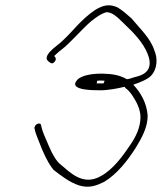

<svg xmlns="http://www.w3.org/2000/svg" viewBox="-20 -706 609 723"><path d="M156 -491C154 -481 160 -476 169 -470C176 -465 182 -468 186 -474C193 -482 190 -490 184 -495C192 -502 198 -509 209 -517C245 -544 284 -592 322 -625C337 -637 360 -655 381 -660H382C399 -660 416 -646 424 -639L447 -617C483 -583 519 -546 536 -503C542 -488 552 -457 531 -436C515 -419 487 -417 466 -409C465 -409 461 -408 459 -408H457C451 -412 441 -416 433 -419C388 -435 285 -433 267 -400C263 -395 261 -389 265 -383C275 -369 315 -366 357 -366C387 -366 424 -373 448 -379L451 -377C451 -377 450 -377 453 -374C462 -368 471 -357 478 -347C492 -326 509 -296 509 -265C509 -226 491 -190 471 -161C442 -118 407 -69 360 -43C291 -3 240 -61 210 -85C193 -98 179 -121 164 -156C149 -191 140 -211 138 -221L135 -233C133 -250 107 -237 110 -222L113 -210C115 -202 124 -179 139 -142C155 -105 169 -81 182 -66C211 -44 241 -20 277 -8C316 4 343 -7 372 -21C420 -50 460 -100 492 -151C513 -185 537 -228 536 -272C532 -319 510 -357 482 -387C505 -395 534 -406 548 -420C575 -448 573 -490 561 -517C546 -563 507 -598 475 -637C458 -652 441 -667 423 -678C392 -692 369 -687 339 -669C311 -650 292 -632 269 -608C248 -585 220 -554 196 -536C183 -526 172 -516 164 -507V-506C163 -505 158 -499 156 -491ZM339 -669H340ZM346 -402C355 -403 365 -403 374 -402L370 -392H344ZM423 -678H424ZM475 -636V-637ZM536 -271V-272Z"/></svg>

Font: Stray Cat
Style: LtExtObl
Weight: 300
Version: Version 1.0